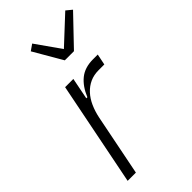

<svg xmlns="http://www.w3.org/2000/svg" viewBox="-237 -827 890 890"><g transform="rotate(-45 208.0 -381.5)"><path d="M34 0 136 -512H190L169 -406H176Q197 -457 231 -484.5Q265 -512 319 -512H350L339 -458H302Q270 -458 245 -446.5Q220 -435 200.5 -414Q181 -393 168 -364Q155 -335 148 -301L88 0ZM223 -601 141 -742 171 -763 257 -641 388 -763 416 -740 283 -601Z"/></g></svg>

Font: IBM Plex Sans Condensed Light
Style: Italic
Weight: 300
Width: 3
Italic angle: -11°
Designer: Mike Abbink, Paul van der Laan, Pieter van Rosmalen
Foundry: Bold Monday
Version: Version 1.3